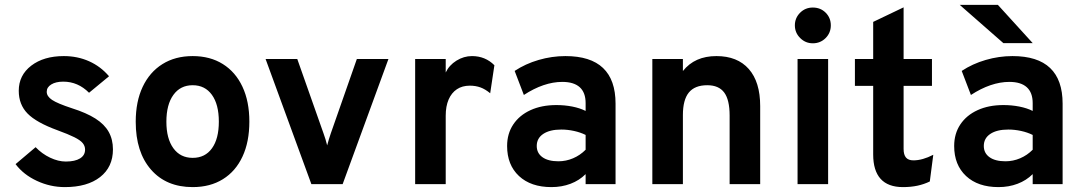

<svg xmlns="http://www.w3.org/2000/svg" viewBox="-20 -752 4425 784"><path d="M244.8 12Q185.1 12 130.4 -13.5Q75.7 -39 43.6 -81.8L125.4 -151Q151.2 -124.1 184.5 -108.2Q217.8 -92.4 248.6 -92.4Q286.4 -92.4 306.9 -105.2Q327.4 -117.9 327.4 -141.2Q327.4 -155.8 317.8 -167.6Q308.2 -179.4 283.6 -191.7Q259.1 -203.9 214.6 -220.2Q128.3 -251.7 92.5 -288.4Q56.6 -325.1 56.6 -381.4Q56.6 -444.7 107.6 -483.9Q158.7 -523 240.6 -523Q296.4 -523 343.7 -501.9Q391 -480.8 425.2 -440.6L343.6 -373.2Q298.5 -418.6 238.4 -418.6Q207.9 -418.6 189.4 -407.2Q170.8 -395.9 170.8 -377.2Q170.8 -358.6 192.7 -344Q214.5 -329.4 274.2 -309.8Q332.8 -291.3 369.8 -267.8Q406.7 -244.3 423.9 -213.4Q441.2 -182.5 441.2 -142Q441.2 -70 388.8 -29Q336.4 12 244.8 12Z M766.8 12Q658.8 12 596.5 -59.5Q534.2 -130.9 534.2 -255Q534.2 -337.2 562.6 -397.4Q591 -457.5 643.2 -490.2Q695.5 -523 766.8 -523Q838 -523 890 -490.4Q941.9 -457.9 970 -397.9Q998.2 -337.9 998.2 -255.4Q998.2 -172.6 970.2 -112.7Q942.3 -52.7 890.3 -20.4Q838.4 12 766.8 12ZM766.8 -107.4Q817.5 -107.4 845.5 -146.4Q873.6 -185.3 873.6 -255.4Q873.6 -325.7 845.2 -364.9Q816.9 -404 766.8 -404Q716.5 -404 688 -364.5Q659.4 -325 659.4 -255Q659.4 -185.8 688 -146.6Q716.5 -107.4 766.8 -107.4Z M1251.5 0 1064.5 -511H1193.9L1301.1 -207.2Q1305.3 -196.2 1309 -183.6Q1312.7 -171 1315.9 -158.4Q1319.3 -171 1323 -183.4Q1326.8 -195.9 1330.7 -207.2L1437.1 -511H1566.1L1379.1 0Z M1675.2 0V-511H1800V-456Q1813.9 -485.7 1843.9 -504.4Q1873.9 -523 1907.2 -523Q1961.5 -523 1998.8 -485.6L1981.6 -371.2Q1961.2 -388.1 1941.7 -395.1Q1922.1 -402.2 1898.4 -402.2Q1867.5 -402.2 1845.6 -387.6Q1823.7 -373 1811.8 -345.5Q1800 -318 1800 -279.6V0Z M2231.7 12Q2147.8 12 2099.2 -33.2Q2050.7 -78.5 2050.7 -155.8Q2050.7 -206.1 2075.8 -243.8Q2101 -281.5 2146.2 -302.2Q2191.5 -323 2251.9 -323Q2285.5 -323 2316.8 -316.9Q2348 -310.7 2371.3 -299V-330.8Q2371.3 -374.1 2347.2 -395.9Q2323 -417.6 2275.9 -417.6Q2238.5 -417.6 2198.9 -404.1Q2159.4 -390.6 2119.1 -364.2L2081.5 -462.4Q2125.4 -491.5 2179.4 -507.2Q2233.5 -523 2288.7 -523Q2391.4 -523 2442.4 -474.4Q2493.5 -425.7 2493.5 -328.8V0H2371.3V-41Q2345.5 -15.2 2309.7 -1.6Q2273.8 12 2231.7 12ZM2260.3 -93.4Q2291.3 -93.4 2320.1 -105.7Q2348.8 -117.9 2371.3 -140.6V-201Q2350 -211.6 2323.8 -217.3Q2297.6 -223 2271.7 -223Q2225 -223 2198.3 -205.2Q2171.7 -187.5 2171.7 -156Q2171.7 -126.7 2195 -110.1Q2218.3 -93.4 2260.3 -93.4Z M2643.7 0V-511H2768.5V-462Q2792.9 -492.7 2827.1 -507.9Q2861.3 -523 2905.3 -523Q2991.1 -523 3037.6 -470.2Q3084.1 -417.4 3084.1 -318.6V0H2959.3V-280.2Q2959.3 -344.4 2937.2 -374.2Q2915 -404 2867.9 -404Q2817.2 -404 2792.8 -374.2Q2768.5 -344.4 2768.5 -282.2V0Z M3236.7 0V-511H3361.5V0ZM3298.9 -575.2Q3268.9 -575.2 3247.3 -596.8Q3225.7 -618.4 3225.7 -648.4Q3225.7 -678.5 3247 -699.9Q3268.3 -721.2 3298.9 -721.2Q3330.5 -721.2 3351.5 -700.2Q3372.5 -679.1 3372.5 -648.4Q3372.5 -617.8 3351.2 -596.5Q3329.9 -575.2 3298.9 -575.2Z M3667.3 12Q3606.4 12 3575.9 -21.6Q3545.5 -55.2 3545.5 -121.4V-401.4H3470.9V-511H3545.5V-662.6L3669.7 -722V-511H3785.5V-401.4H3669.7V-143.8Q3669.7 -120.2 3679.4 -108.7Q3689.2 -97.2 3709.8 -97.2Q3746.9 -97.2 3790.9 -120L3776.7 -11Q3753.3 0.4 3726.4 6.2Q3699.4 12 3667.3 12Z M4057.2 12Q3973.3 12 3924.8 -33.2Q3876.2 -78.5 3876.2 -155.8Q3876.2 -206.1 3901.3 -243.8Q3926.5 -281.5 3971.8 -302.2Q4017 -323 4077.4 -323Q4111 -323 4142.2 -316.9Q4173.5 -310.7 4196.8 -299V-330.8Q4196.8 -374.1 4172.6 -395.9Q4148.5 -417.6 4101.4 -417.6Q4064 -417.6 4024.4 -404.1Q3984.9 -390.6 3944.6 -364.2L3907 -462.4Q3950.9 -491.5 4004.9 -507.2Q4059 -523 4114.2 -523Q4216.9 -523 4267.9 -474.4Q4319 -425.7 4319 -328.8V0H4196.8V-41Q4171 -15.2 4135.1 -1.6Q4099.3 12 4057.2 12ZM4085.8 -93.4Q4116.8 -93.4 4145.6 -105.7Q4174.3 -117.9 4196.8 -140.6V-201Q4175.5 -211.6 4149.3 -217.3Q4123.1 -223 4097.2 -223Q4050.5 -223 4023.8 -205.2Q3997.2 -187.5 3997.2 -156Q3997.2 -126.7 4020.5 -110.1Q4043.8 -93.4 4085.8 -93.4ZM4077 -576 3899 -732H4054.8L4196.8 -576Z"/></svg>

Font: Overpass
Style: Regular
Weight: 400
Designer: Delve Withrington, Dave Bailey, Thomas Jockin
Foundry: Delve Fonts LLC
Version: Version 4.000